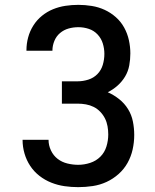

<svg xmlns="http://www.w3.org/2000/svg" viewBox="-20 -763 640 791"><path d="M302 8Q274 8 246 4Q218 0 191.5 -10.5Q165 -21 142.5 -38.5Q120 -56 104.5 -79.5Q89 -103 81 -130.5Q73 -158 73 -186Q73 -186 73 -186.5Q73 -187 73 -187H180Q180 -164 190 -143Q200 -122 217.5 -108.5Q235 -95 257.5 -89.5Q280 -84 302 -84Q327 -84 351.5 -92Q376 -100 393.5 -117.5Q411 -135 418.5 -159.5Q426 -184 426 -209Q426 -226 423 -243Q420 -260 412.5 -275Q405 -290 393 -302.5Q381 -315 366 -322.5Q351 -330 334 -333Q317 -336 300 -336H235V-428H300Q322 -428 344 -435Q366 -442 381.5 -458Q397 -474 403.5 -496Q410 -518 410 -541Q410 -563 403.5 -584Q397 -605 382 -621Q367 -637 346 -644Q325 -651 303 -651Q282 -651 262.5 -645.5Q243 -640 227.5 -627Q212 -614 204 -594.5Q196 -575 196 -555Q196 -555 196 -554.5Q196 -554 196 -554H89Q89 -555 89 -555.5Q89 -556 89 -557Q89 -583 96 -609Q103 -635 117.5 -658Q132 -681 153 -698Q174 -715 198.5 -725Q223 -735 249.5 -739Q276 -743 303 -743Q330 -743 358 -738.5Q386 -734 411 -722.5Q436 -711 457 -692.5Q478 -674 491.5 -649.5Q505 -625 511 -597.5Q517 -570 517 -543Q517 -518 512.5 -493.5Q508 -469 495.5 -448Q483 -427 464.5 -410.5Q446 -394 424 -383Q449 -372 471 -354.5Q493 -337 507.5 -313.5Q522 -290 527.5 -262.5Q533 -235 533 -207Q533 -177 526.5 -147.5Q520 -118 505.5 -92Q491 -66 468.5 -46Q446 -26 419 -13.5Q392 -1 362 3.5Q332 8 302 8Z"/></svg>

Font: Iosevka SS04 Semibold Extended
Style: Regular
Weight: 600
Width: 7
Monospace: yes
Designer: Belleve Invis
Foundry: Belleve Invis
Version: Version 19.0.0; ttfautohint (v1.8.4)